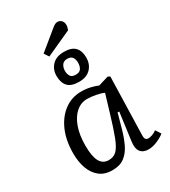

<svg xmlns="http://www.w3.org/2000/svg" viewBox="-239 -1119 1108 1250"><g transform="rotate(-30 315.0 -494.0)"><path d="M509 -90Q508 -67 514.5 -58Q521 -49 536 -49Q547 -49 564.5 -55Q582 -61 598 -73L623 -34Q605 -18 569 -2Q533 14 500 14Q460 14 441 -11Q422 -36 429 -86L457 -295L445 -296L415 -188Q399 -131 377.5 -85.5Q356 -40 321 -13Q286 14 229 14Q171 14 134 -15.5Q97 -45 79 -95Q61 -145 61 -208Q61 -306 93 -378.5Q125 -451 180.5 -491.5Q236 -532 306 -532Q344 -532 377 -524Q410 -516 429 -507L505 -530L521 -522ZM241 -55Q278 -55 301.5 -78.5Q325 -102 347 -159Q369 -216 399 -317L438 -447Q418 -457 381.5 -464Q345 -471 316 -471Q269 -471 232.5 -439Q196 -407 175.5 -349Q155 -291 155 -212Q155 -132 176 -93.5Q197 -55 241 -55ZM356 -980Q369 -991 379 -996.5Q389 -1002 399 -1002Q418 -1002 429.5 -989Q441 -976 441 -957Q441 -948 439 -939.5Q437 -931 433 -920L242 -833L219 -868ZM329 -593Q270 -593 244.5 -621Q219 -649 219 -700Q219 -747 249.5 -779.5Q280 -812 339 -812Q395 -812 421 -785Q447 -758 447 -708Q447 -657 416 -625Q385 -593 329 -593ZM333 -644Q362 -644 373 -662Q384 -680 384 -705Q384 -730 373 -746Q362 -762 335 -762Q307 -762 295 -743.5Q283 -725 283 -701Q283 -677 293.5 -660.5Q304 -644 333 -644Z"/></g></svg>

Font: Literata 7pt
Style: Italic
Weight: 400
Italic angle: -2°
Designer: Latin by Veronika Burian and Jose Scaglione. Greek by Irene Vlachou. Cyrillic by Vera Evstafieva
Foundry: TypeTogether
Version: Version 3.002